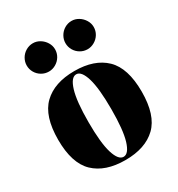

<svg xmlns="http://www.w3.org/2000/svg" viewBox="-185 -891 946 1023"><g transform="rotate(-30 288.0 -379.0)"><path d="M30.8 0ZM544.4 -258.8Q544.4 -114.3 477.5 -50Q410.6 14.2 287.6 14.2Q164.1 14.2 97.2 -50Q30.3 -114.3 30.3 -258.8Q30.3 -403.8 97.4 -468.5Q164.6 -533.2 287.6 -533.2Q410.6 -533.2 477.5 -468.5Q544.4 -403.8 544.4 -258.8ZM217.3 -258.8Q217.3 -130.9 236.6 -68.4Q255.9 -5.9 287.6 -5.9Q319.3 -5.9 338.4 -68.4Q357.4 -130.9 357.4 -258.8Q357.4 -387.2 338.4 -450.2Q319.3 -513.2 287.6 -513.2Q255.9 -513.2 236.6 -450.2Q217.3 -387.2 217.3 -258.8ZM257.3 -685.1Q257.3 -661.6 245.4 -641.6Q233.4 -621.6 213.1 -609.9Q192.9 -598.1 170.4 -598.1Q146.5 -598.1 126.5 -609.9Q106.4 -621.6 94.7 -641.6Q83 -661.6 83 -685.1Q83 -707.5 94.7 -727.8Q106.4 -748 126.7 -760Q147 -772 170.4 -772Q192.9 -772 212.9 -759.8Q232.9 -747.6 245.1 -727.5Q257.3 -707.5 257.3 -685.1ZM495.1 -685.1Q495.1 -661.6 483.2 -641.6Q471.2 -621.6 450.9 -609.9Q430.7 -598.1 408.2 -598.1Q384.8 -598.1 364.7 -609.9Q344.7 -621.6 333 -641.6Q321.3 -661.6 321.3 -685.1Q321.3 -707.5 333 -727.8Q344.7 -748 364.7 -760Q384.8 -772 408.2 -772Q430.7 -772 450.7 -759.8Q470.7 -747.6 482.9 -727.5Q495.1 -707.5 495.1 -685.1Z"/></g></svg>

Font: TypoPRO Playfair Display
Style: Regular
Weight: 900
Designer: Claus Eggers Sørensen
Foundry: Claus Eggers Sørensen
Version: Version 1.004;PS 001.004;hotconv 1.0.70;makeotf.lib2.5.58329